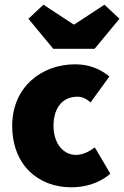

<svg xmlns="http://www.w3.org/2000/svg" viewBox="-20 -786 529 818"><path d="M284 12C336 12 400 -2 450 -46L384 -158C360 -140 332 -126 304 -126C250 -126 208 -174 208 -250C208 -326 246 -374 310 -374C328 -374 344 -368 366 -350L446 -460C408 -492 360 -512 300 -512C158 -512 32 -416 32 -250C32 -84 142 12 284 12ZM207 -578H383L489 -706L425 -766L297 -682H293L165 -766L101 -706Z"/></svg>

Font: Giro Sans Black
Style: Regular
Weight: 900
Designer: Paul D. Hunt
Foundry: Adobe Systems Incorporated
Version: Version 1.000;PS 1.0;hotconv 1.0.88;makeotf.lib2.5.647800